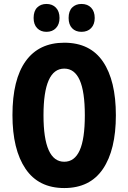

<svg xmlns="http://www.w3.org/2000/svg" viewBox="-20 -941 649 971"><path d="M566 -358Q566 -183 500.5 -86.5Q435 10 305 10Q175 10 109 -87.5Q43 -185 43 -359Q43 -539 110 -632Q177 -725 305 -725Q436 -725 501 -629Q566 -533 566 -358ZM200 -358Q200 -123 305 -123Q357 -123 383 -180.5Q409 -238 409 -358Q409 -478 383 -536Q357 -594 305 -594Q200 -594 200 -358ZM150 -850Q150 -885 168 -903Q186 -921 215 -921Q245 -921 263 -902Q281 -883 281 -850Q281 -818 263 -799Q245 -780 215 -780Q186 -780 168 -798.5Q150 -817 150 -850ZM327 -850Q327 -885 345 -903Q363 -921 392 -921Q423 -921 441 -902Q459 -883 459 -850Q459 -818 441 -799Q423 -780 392 -780Q362 -780 344.5 -798.5Q327 -817 327 -850Z"/></svg>

Font: Noto Sans Gujarati ExtraCondensed ExtraBold
Style: Regular
Weight: 800
Width: 2
Designer: Jelle Bosma - Monotype Design Team, Universal Thirst
Foundry: Monotype Imaging Inc.
Version: Version 2.106; ttfautohint (v1.8.4.7-5d5b)